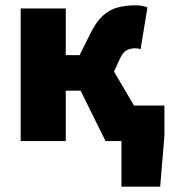

<svg xmlns="http://www.w3.org/2000/svg" viewBox="-20 -532 648 724"><path d="M438 172V0H408V-134H600V-20L584 172ZM58 0V-500H228V-324H280L322 -408Q343 -450 367.5 -472.5Q392 -495 422.5 -503.5Q453 -512 492 -512Q517 -512 536 -504L510 -346Q506 -348 500.5 -349Q495 -350 490 -350Q472 -350 457.5 -342.5Q443 -335 430 -306L410 -262L564 0H378L284 -190H228V0Z"/></svg>

Font: Source Sans 3 Black
Style: Regular
Weight: 900
Designer: Paul D. Hunt
Foundry: Adobe
Version: Version 3.046;hotconv 1.0.118;makeotfexe 2.5.65603